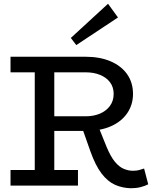

<svg xmlns="http://www.w3.org/2000/svg" viewBox="-20 -988 825 1022"><path d="M235 -291V-369H437Q478 -369 511.5 -383Q545 -397 565 -424Q585 -451 585 -488Q585 -524 566 -549.5Q547 -575 513.5 -589Q480 -603 437 -603H36V-686H434Q512 -686 569 -661.5Q626 -637 657 -592.5Q688 -548 688 -488Q688 -431 657.5 -386Q627 -341 570.5 -316Q514 -291 436 -291ZM36 0V-83H395V0ZM165 -47V-638H269V-47ZM677 14Q631 13 592 -4.5Q553 -22 520.5 -64.5Q488 -107 461 -183L418 -305L503 -316L547 -207Q569 -154 592 -126.5Q615 -99 639.5 -89Q664 -79 687 -79Q708 -79 721.5 -83Q735 -87 747 -91L769 -7Q752 2 728.5 8Q705 14 677 14ZM386 -748 357 -786 555 -968 608 -895Z"/></svg>

Font: BioRhyme ExtraBold
Style: Regular
Weight: 400
Version: Version 1.600;gftools[0.9.33]